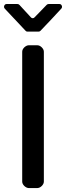

<svg xmlns="http://www.w3.org/2000/svg" viewBox="-32 -958 335 978"><path d="M2 -937.5H56.6Q63.5 -937.5 67.4 -932.6Q89.8 -908.2 125 -870.1Q128.9 -865.2 134.8 -865.2Q140.6 -865.2 144.5 -870.1Q170.9 -896.5 206.1 -933.6Q210 -937.5 215.8 -937.5H270.5Q279.3 -937.5 282.7 -929.2Q286.1 -920.9 280.3 -914.1Q225.6 -854.5 173.8 -800.8Q169.9 -796.9 164.1 -796.9H107.4Q101.6 -796.9 97.7 -801.8L-7.8 -914.1Q-13.7 -920.9 -10.3 -929.2Q-6.8 -937.5 2 -937.5ZM81.1 -694.3Q81.1 -706.1 91.8 -716.8Q103.5 -727.5 115.2 -727.5Q126 -727.5 136.7 -727.5Q146.5 -727.5 157.2 -727.5Q169.9 -727.5 180.7 -716.8Q191.4 -706.1 191.4 -694.3Q191.4 -529.3 191.4 -363.3Q191.4 -198.2 191.4 -33.2Q191.4 -21.5 180.7 -10.7Q169.9 0 157.2 0Q146.5 0 136.7 0Q126 0 115.2 0Q103.5 0 91.8 -10.7Q81.1 -21.5 81.1 -33.2Q81.1 -198.2 81.1 -363.3Q81.1 -529.3 81.1 -694.3Z"/></svg>

Font: DeepSea
Style: Medium
Weight: 500
Designer: Stem
Version: Version 3.019;git-0a5106e0b